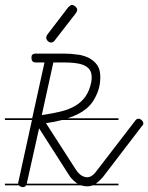

<svg xmlns="http://www.w3.org/2000/svg" viewBox="-20 -768 603 781"><path d="M462 -14H357Q346 -10 335 -10Q322 -10 310 -14H86Q82 -7 75 -7Q64 -7 59 -12L57 -14H0V-21H54V-24Q54 -28 55 -29L110 -280H0V-287H111L161 -514H125Q108 -514 108 -533V-535L109 -542Q113 -550 125 -550H241Q268 -550 294 -546Q306 -545 316 -542L336 -535L342 -532Q363 -521 375.5 -503Q388 -485 388 -455Q388 -426 380.5 -403Q373 -380 361 -360.5Q349 -341 333 -327.5Q317 -314 299 -305Q278 -294 255 -287H462V-280H233Q203 -272 167 -267L288 -79Q299 -62 311 -54.5Q323 -47 335 -47Q344 -47 353.5 -53Q363 -59 370 -69L530 -277Q535 -285 543 -285Q550 -285 556.5 -279Q563 -273 563 -266Q563 -260 558 -256L398 -47Q384 -31 370 -21H462ZM197 -514 150 -300Q193 -306 227.5 -314.5Q262 -323 287 -338Q312 -353 328 -376Q344 -399 351 -433Q353 -444 353 -453Q353 -474 343.5 -486Q334 -498 318 -504Q302 -510 282 -512Q262 -514 241 -514ZM291 -24Q271 -38 258 -60L139 -246L89 -22V-21H295ZM203 -604Q197 -595 188 -595Q180 -595 174 -601.5Q168 -608 168 -615Q168 -621 173 -628L258 -739Q262 -742 265.5 -745Q269 -748 272 -748Q279 -748 286.5 -741.5Q294 -735 294 -729Q294 -722 289 -715Z"/></svg>

Font: Gruenewald VA 3. Klasse
Style: Regular
Weight: 400
Designer: Peter Wiegel
Foundry: Peter Wiegel, nach dem Schriftentwurf von Dr. H. Gr¸newald
Version: Version 0.007